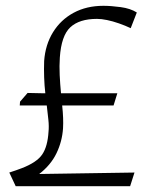

<svg xmlns="http://www.w3.org/2000/svg" viewBox="-20 -641 526 661"><path d="M34 0 12 -47Q24 -51 34.5 -54.5Q45 -58 55 -62Q107 -82 125.5 -109.5Q144 -137 147 -187Q149 -206 146.5 -229Q144 -252 141 -278H48L49 -291L75 -321L123 -320H136Q133 -346 132 -374.5Q131 -403 132 -431Q136 -487 162.5 -530Q189 -573 233.5 -597Q278 -621 336 -621Q362 -621 395.5 -616.5Q429 -612 451 -598L430 -544Q411 -553 389.5 -560.5Q368 -568 348.5 -572Q329 -576 314 -576Q253 -576 222 -547Q191 -518 186 -443Q184 -414 185.5 -382.5Q187 -351 190 -320H384L371 -278H194Q199 -233 197 -199Q194 -154 174.5 -113.5Q155 -73 115 -42L443 -47L428 0H35Z"/></svg>

Font: Ancizar Sans Thin
Style: Italic
Weight: 100
Italic angle: -4°
Designer: Cesar Puertas, Viviana Monsalve, Julian Moncada, Julian Prieto, Jose Castro, Mariel Hernandez, Felipe Aragon, Sara Alarc
Version: Version 8.100